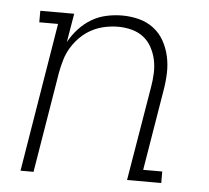

<svg xmlns="http://www.w3.org/2000/svg" viewBox="-44 -585 688 632"><g transform="rotate(5 300.0 -269.0)"><path d="M46 0 127 -492H65V-530H177L161 -435Q174 -459 193 -479.5Q212 -500 235 -513.5Q258 -527 284 -532.5Q310 -538 335 -538Q364 -538 391 -531Q418 -524 439.5 -507.5Q461 -491 474 -467.5Q487 -444 493 -417Q499 -390 498 -361.5Q497 -333 492 -304L448 -38H511V0H398L450 -311Q454 -334 455 -357Q456 -380 451.5 -401.5Q447 -423 436.5 -442.5Q426 -462 409.5 -475Q393 -488 371 -494Q349 -500 326 -500Q304 -500 282 -495.5Q260 -491 239.5 -480.5Q219 -470 202 -453.5Q185 -437 173 -417.5Q161 -398 154.5 -376.5Q148 -355 144 -333L89 0Z"/></g></svg>

Font: Iosevka Slab XLtEx
Style: Italic
Weight: 200
Width: 7
Italic angle: -9°
Monospace: yes
Designer: Belleve Invis
Foundry: Belleve Invis
Version: Version 11.1.0; ttfautohint (v1.8.3)